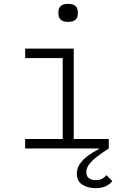

<svg xmlns="http://www.w3.org/2000/svg" viewBox="-20 -767 640 992"><path d="M474 205Q432 205 404.5 186.5Q377 168 377 130Q377 96 404 65Q431 34 491 3L490 0H110V-49H304V-467H110V-516H361V-49H542V0Q508 22 485.5 39Q463 56 450 70.5Q437 85 431.5 97Q426 109 426 121Q426 145 440.5 154.5Q455 164 475 164Q495 164 508 156.5Q521 149 530 138L560 168Q550 183 529 194Q508 205 474 205ZM332 -654Q305 -654 293.5 -665.5Q282 -677 282 -694V-707Q282 -724 293.5 -735.5Q305 -747 332 -747Q359 -747 370.5 -735.5Q382 -724 382 -707V-694Q382 -677 370.5 -665.5Q359 -654 332 -654Z"/></svg>

Font: IBM Plex Mono Light
Style: Regular
Weight: 300
Monospace: yes
Designer: Mike Abbink, Paul van der Laan, Pieter van Rosmalen
Foundry: Bold Monday
Version: Version 2.3